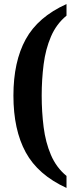

<svg xmlns="http://www.w3.org/2000/svg" viewBox="-20 -788 372 944"><path d="M307 136Q167 72 106.5 -39Q46 -150 46 -318Q46 -485 106.5 -595Q167 -705 307 -768V-711Q257 -670 230.5 -608Q204 -546 194.5 -471.5Q185 -397 185 -318Q185 -238 194.5 -163Q204 -88 230.5 -26Q257 36 307 77Z"/></svg>

Font: Noto Serif Hebrew ExtraCondensed
Style: Bold
Weight: 700
Width: 2
Designer: Monotype Design Team
Foundry: Monotype Imaging Inc.
Version: Version 2.004; ttfautohint (v1.8.4.7-5d5b)